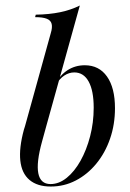

<svg xmlns="http://www.w3.org/2000/svg" viewBox="-20 -661 467 692"><path d="M162.9 11.3Q114.5 11.3 86.3 -12.5Q58.1 -36.3 53.2 -82.3Q48.4 -128.2 66.1 -193.5L70.2 -206.5H146.8L131.5 -150.8Q110.5 -75 118.1 -36.3Q125.8 2.4 162.1 2.4Q192.7 2.4 220.6 -20.2Q248.4 -42.7 270.2 -81.5Q291.9 -120.2 304.8 -169.8Q317.7 -219.4 317.7 -272.6Q317.7 -333.9 299.6 -366.9Q281.5 -400 247.6 -400Q229 -400 211.7 -388.7Q194.4 -377.4 180.6 -353.2V-359.7Q196.8 -391.1 224.2 -408.5Q251.6 -425.8 285.5 -425.8Q337.1 -425.8 365.7 -385.1Q394.4 -344.4 394.4 -271Q394.4 -212.1 376.6 -160.9Q358.9 -109.7 327 -71Q295.2 -32.3 253.2 -10.5Q211.3 11.3 162.9 11.3ZM70.2 -206.5 162.9 -541.1Q169.4 -562.1 166.1 -575Q162.9 -587.9 148.4 -593.5Q133.9 -599.2 106.5 -599.2L108.9 -608.1Q157.3 -608.9 196.4 -616.9Q235.5 -625 267.7 -641.1L146.8 -206.5Z"/></svg>

Font: Playfair 144pt SemiCondensed
Style: Italic
Weight: 400
Width: 4
Italic angle: -15.6°
Designer: Claus Eggers Sørensen
Foundry: Claus Eggers Sørensen
Version: Version 2.203